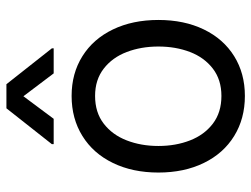

<svg xmlns="http://www.w3.org/2000/svg" viewBox="-114 -670 794 607"><g transform="rotate(-90 283.5 -366.0)"><path d="M42 -262.7Q42 -344.2 72.3 -406.5Q102.5 -468.8 157.5 -502.9Q212.4 -537.1 284.2 -537.1Q355.5 -537.1 409.9 -502.9Q464.4 -468.8 494.4 -406.5Q524.4 -344.2 524.4 -262.7Q524.4 -181.2 494.4 -119.1Q464.4 -57.1 409.9 -23.2Q355.5 10.7 284.2 10.7Q212.4 10.7 157.5 -23.2Q102.5 -57.1 72.3 -119.1Q42 -181.2 42 -262.7ZM440.4 -262.7Q440.4 -317.4 423.1 -362.8Q405.8 -408.2 370.6 -435.5Q335.4 -462.9 284.2 -462.9Q231.9 -462.9 196.5 -435.5Q161.1 -408.2 143.6 -362.8Q126 -317.4 126 -262.7Q126 -208 143.6 -162.8Q161.1 -117.7 196.5 -90.6Q231.9 -63.5 284.2 -63.5Q335.4 -63.5 370.6 -90.6Q405.8 -117.7 423.1 -162.8Q440.4 -208 440.4 -262.7ZM283.2 -689.5 211.9 -593.8H131.8V-599.6L245.1 -743.2H321.3L434.6 -599.6V-593.8H355.5Z"/></g></svg>

Font: Pretendard GOV
Style: Regular
Weight: 400
Designer: Base glyphs from Inter by Rasmus Andersson; Hangeul glyphs from Noto Sans CJK(Source Han Sans) by Jang Soo-young and Kan
Foundry: Kil Hyung-jin
Version: Version 1.309